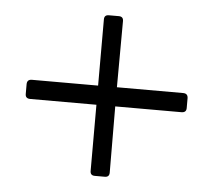

<svg xmlns="http://www.w3.org/2000/svg" viewBox="-41 -507 610 549"><g transform="rotate(5 264.0 -232.5)"><path d="M481 -260Q495 -260 495 -246V-218Q495 -205 481 -205H291L291.8 -15Q291.8 -2 278.8 -2H250Q237 -2 237 -15V-205H47Q33 -205 33 -218V-246Q33 -260 47 -260H237V-450Q237 -463 250 -463H278.8Q291.8 -463 291.8 -450L291 -260Z"/></g></svg>

Font: Young Serif Light
Style: Regular
Weight: 300
Designer: Bastien Sozeau
Foundry: NBR — Bastien Sozeau
Version: Version 5.001